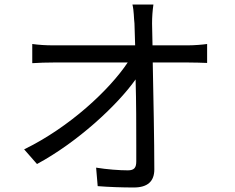

<svg xmlns="http://www.w3.org/2000/svg" viewBox="-20 -803 1040 851"><path d="M656 -602 654 -699C654 -727 656 -755 660 -783H567C574 -754 573 -723 576 -699C577 -676 578 -642 579 -602H215C183 -602 152 -604 123 -608V-523C154 -525 185 -526 216 -526H546C466 -406 290 -240 87 -141L144 -76C322 -172 498 -334 581 -451C584 -351 584 -240 584 -160V-88C584 -61 576 -48 547 -48C510 -48 454 -52 406 -60L413 22C462 26 522 28 573 28C634 28 664 1 664 -52C664 -178 660 -376 657 -526H816C840 -526 875 -525 898 -524V-608C878 -605 840 -602 813 -602Z"/></svg>

Font: Spoqa Han Sans Neo Regular
Style: Regular
Weight: 400
Designer: [Spoqa Han Sans Neo] Dong-huui Kim  Younghwa Kang  Yujin Lee  [Noto Sans] Ryoko NISHIZUKA  (kana & ideographs); Paul D. 
Foundry: Spoqa (http://www.spoqa-han-sans.com)
Version: Version 1.000